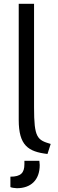

<svg xmlns="http://www.w3.org/2000/svg" viewBox="-20 -800 304 1015"><path d="M248 -39C177 -60 160 -71 160 -232V-780H79V-166C79 -31 129 2 231 14ZM190 72C190 67 189 58 188 50H109V68C109 114 90 134 35 134V189C43 193 57 194 69 195C142 195 190 153 190 72Z"/></svg>

Font: Repo
Style: Regular
Weight: 400
Designer: Stefan Peev
Foundry: Context Ltd
Version: Version 0.000